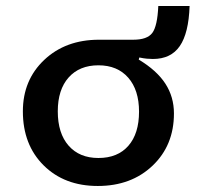

<svg xmlns="http://www.w3.org/2000/svg" viewBox="-20 -603 654 638"><path d="M488 -407Q479 -407 468 -408Q457 -409 443 -412L441 -405Q501 -369 529.5 -325Q558 -281 558 -226Q558 -120 487 -52.5Q416 15 305 15Q194 15 125 -53.5Q56 -122 56 -233Q56 -337 127 -404Q198 -471 309 -471H423Q469 -471 486 -493.5Q503 -516 506 -583H610Q607 -493 577.5 -450Q548 -407 488 -407ZM172 -233Q172 -160 208 -119Q244 -78 307 -78Q371 -78 406.5 -118.5Q442 -159 442 -232Q442 -304 406 -345Q370 -386 307 -386Q244 -386 208 -345.5Q172 -305 172 -233Z"/></svg>

Font: Intel One Mono Medium
Style: Regular
Weight: 500
Monospace: yes
Designer: Fred Shallcrass
Foundry: Frere-Jones Type LLC
Version: Version 1.400;hotconv 1.1.0;makeotfexe 2.6.0;FJTRelease1.4